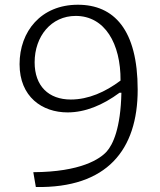

<svg xmlns="http://www.w3.org/2000/svg" viewBox="-20 -758 660 790"><path d="M546.5 -389C546.5 -636.5 448.5 -738.5 300.5 -738.5C148.5 -738.5 60.5 -628.5 60.5 -494C60.5 -359.5 153.5 -295.5 258 -295.5C330 -295.5 402.5 -325 472 -376.5H479.5C476.5 -230 444.5 -163 419 -134.5C392 -104.5 313.5 -50.5 117 -49.5L127.5 11.5C420.5 16.5 546.5 -141.5 546.5 -389ZM122.5 -501.5C122.5 -609 191 -692.5 291.5 -692.5C411.5 -692.5 477 -578.5 476 -426.5C413.5 -379.5 343.5 -348.5 271.5 -348.5C180 -348.5 122.5 -404 122.5 -501.5Z"/></svg>

Font: Monaspace Argon ExtraLight
Style: Regular
Weight: 200
Designer: Riley Cran & the Lettermatic Team
Foundry: Lettermatic
Version: Version 1.000 (Monaspace Argon)